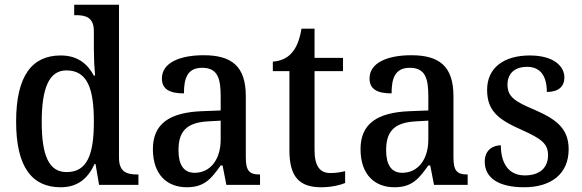

<svg xmlns="http://www.w3.org/2000/svg" viewBox="-20 -780 2457 810"><path d="M236 10C309 10 351 -28 379 -88H383L398 0H564V-44H557C515 -44 482 -55 482 -114V-760H293V-716H301C341 -716 376 -707 376 -649V-571C376 -537 378 -494 381 -461H376C349 -511 307 -546 236 -546C115 -546 48 -460 48 -267C48 -75 115 10 236 10ZM261 -54C186 -54 156 -124 156 -266C156 -406 186 -483 260 -483C349 -483 376 -406 376 -267C376 -128 348 -54 261 -54Z M768 10C843 10 872 -27 911 -82H919L935 0H1077V-44H1074C1032 -44 1017 -60 1017 -116V-374C1017 -501 957 -547 839 -547C740 -547 663 -516 663 -449C663 -404 695 -386 756 -386C756 -449 770 -494 833 -494C900 -494 911 -446 911 -373V-314L834 -311C694 -306 625 -257 625 -151C625 -41 687 10 768 10ZM801 -51C755 -51 733 -85 733 -146C733 -223 764 -263 858 -268L911 -271V-191C911 -108 868 -51 801 -51Z M1336 10C1379 10 1418 0 1436 -8V-58C1416 -53 1397 -50 1373 -50C1330 -50 1307 -79 1307 -147V-480H1427V-536H1307V-659H1252C1243 -608 1230 -578 1210 -556C1191 -534 1162 -522 1131 -520V-480H1201V-146C1201 -30 1246 10 1336 10Z M1644 10C1719 10 1748 -27 1787 -82H1795L1811 0H1953V-44H1950C1908 -44 1893 -60 1893 -116V-374C1893 -501 1833 -547 1715 -547C1616 -547 1539 -516 1539 -449C1539 -404 1571 -386 1632 -386C1632 -449 1646 -494 1709 -494C1776 -494 1787 -446 1787 -373V-314L1710 -311C1570 -306 1501 -257 1501 -151C1501 -41 1563 10 1644 10ZM1677 -51C1631 -51 1609 -85 1609 -146C1609 -223 1640 -263 1734 -268L1787 -271V-191C1787 -108 1744 -51 1677 -51Z M2191 10C2307 10 2379 -48 2379 -150C2379 -235 2331 -275 2237 -316C2151 -352 2121 -372 2121 -423C2121 -468 2149 -498 2204 -498C2259 -498 2287 -460 2287 -392C2336 -392 2361 -415 2361 -453C2361 -502 2314 -546 2215 -546C2107 -546 2035 -495 2035 -401C2035 -313 2081 -276 2181 -232C2266 -194 2292 -173 2292 -125C2292 -74 2259 -40 2194 -40C2124 -40 2093 -93 2093 -167C2064 -167 2025 -151 2025 -98C2025 -29 2084 10 2191 10Z"/></svg>

Font: Noto Serif Tamil SemiCondensed Medium
Style: Regular
Weight: 500
Width: 4
Designer: Indian Type Foundry, Tom Grace, and the Monotype Design Team
Foundry: Monotype Imaging Inc.
Version: Version 2.004